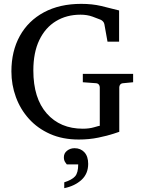

<svg xmlns="http://www.w3.org/2000/svg" viewBox="-20 -707 735 995"><path d="M669.9 -280.8 619.1 -275.9Q608.4 -275.4 603.3 -269Q598.1 -262.7 598.1 -254.9V-23.9Q598.1 -23.9 568.1 -13.9Q538.1 -3.9 490.2 6.1Q442.4 16.1 388.2 16.1Q304.7 16.1 239.7 -12.7Q174.8 -41.5 130.1 -91.1Q85.4 -140.6 62.3 -204.1Q39.1 -267.6 39.1 -336.9Q39.1 -441.9 82.8 -520.8Q126.5 -599.6 207.8 -643.3Q289.1 -687 400.9 -687Q457.5 -687 504.4 -676Q551.3 -665 597.2 -652.8V-491.2H537.1L521 -581.1Q519.5 -589.8 513.7 -595.9Q507.8 -602.1 501 -605Q486.8 -610.8 459.5 -620.8Q432.1 -630.9 397 -630.9Q325.2 -630.9 270 -597.4Q214.8 -564 183.8 -499.5Q152.8 -435.1 152.8 -341.8Q152.8 -197.8 222.4 -118.9Q292 -40 409.2 -40Q442.4 -40 468 -47.6Q493.7 -55.2 497.1 -55.2V-254.9Q497.1 -262.7 491.9 -269Q486.8 -275.4 476.1 -275.9L409.2 -280.8V-324.2H669.9ZM437 142.1Q437 193.8 401.9 225.6Q366.7 257.3 313 268.1V237.8Q353 225.1 369.1 206.8Q385.3 188.5 385.3 145H326.2Q324.2 142.6 317.6 133.1Q311 123.5 311 107.9Q311 86.9 327.6 74Q344.2 61 366.2 61Q397.9 61 417.5 82.3Q437 103.5 437 142.1Z"/></svg>

Font: Charis
Style: Regular
Weight: 400
Designer: Walt Agee, Miriam Martin, Annie Olsen, Victor Gaultney, Lorna Priest, Alan Ward, Bob Hallissy, Martin Hosken, Sharon Cor
Foundry: SIL Global
Version: Version 7.000